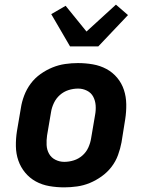

<svg xmlns="http://www.w3.org/2000/svg" viewBox="-20 -800 640 828"><path d="M257 8Q224 8 192.5 2.5Q161 -3 134.5 -17.5Q108 -32 88.5 -55.5Q69 -79 59 -108Q49 -137 48.5 -169.5Q48 -202 53 -234L70 -334Q74 -361 84.5 -388.5Q95 -416 112.5 -439.5Q130 -463 154.5 -480.5Q179 -498 206 -509Q233 -520 261 -524Q289 -528 316 -528Q349 -528 380.5 -522.5Q412 -517 439 -502.5Q466 -488 485.5 -464.5Q505 -441 514.5 -412Q524 -383 524.5 -350.5Q525 -318 520 -286L504 -186Q499 -159 489 -131.5Q479 -104 461 -80.5Q443 -57 418.5 -39.5Q394 -22 367.5 -11Q341 0 312.5 4Q284 8 257 8ZM257 -102Q278 -102 298.5 -108.5Q319 -115 335.5 -129.5Q352 -144 361 -164Q370 -184 373 -204L390 -304Q394 -325 392.5 -345.5Q391 -366 382 -383Q373 -400 355 -409Q337 -418 317 -418Q296 -418 275.5 -411.5Q255 -405 238.5 -390.5Q222 -376 212.5 -356Q203 -336 200 -316L183 -216Q180 -195 181 -174.5Q182 -154 191.5 -137Q201 -120 219 -111Q237 -102 257 -102ZM282 -600 201 -739 263 -775 353 -664 480 -780 532 -735 404 -600Z"/></svg>

Font: Iosevka Aile Extrabold Oblique
Style: Regular
Weight: 800
Italic angle: -9°
Designer: Belleve Invis
Foundry: Belleve Invis
Version: Version 31.1.0; ttfautohint (v1.8.4)